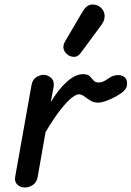

<svg xmlns="http://www.w3.org/2000/svg" viewBox="-20 -833 584 853"><path d="M91 0Q71.5 0 57.5 -12.5Q43.5 -25 47.5 -48L120 -455Q124 -478 140.2 -489.2Q156.5 -500.5 173 -500.5Q192.5 -500.5 207.5 -486.5Q222.5 -472.5 218 -446L205.5 -379Q239 -435.5 276.8 -469.5Q314.5 -503.5 348.5 -503.5Q370 -503.5 379 -494.2Q388 -485 395.5 -475.8Q403 -466.5 418.5 -466.5Q432.5 -466.5 447 -475Q461.5 -483.5 469 -489Q483 -498 500.5 -499.2Q518 -500.5 531.2 -491.8Q544.5 -483 544.5 -462.5Q544.5 -447 537 -436.8Q529.5 -426.5 518.5 -419Q507.5 -411.5 496 -405Q477 -394 453.8 -385.5Q430.5 -377 416.5 -377Q396.5 -377 381.5 -386.2Q366.5 -395.5 354.5 -404.8Q342.5 -414 330 -414Q319 -414 299.5 -399.2Q280 -384.5 251 -348.2Q222 -312 182.5 -246.5L147 -45Q142.5 -22.5 125.8 -11.2Q109 0 91 0ZM284 -587.5Q269 -597 263.2 -613.2Q257.5 -629.5 270 -650.5L347 -781.5Q364.5 -811.5 388 -812.8Q411.5 -814 427 -800Q444 -784.5 444.8 -763.8Q445.5 -743 432.5 -725L340 -599.5Q326.5 -581.5 312.2 -580.5Q298 -579.5 284 -587.5Z"/></svg>

Font: Edu AU VIC WA NT Pre Medium
Style: Regular
Weight: 500
Designer: Tina and Corey Anderson, Eben Sorkin, Mirko Velimirovic
Foundry: Google for Education
Version: Version 1.001